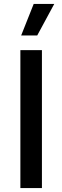

<svg xmlns="http://www.w3.org/2000/svg" viewBox="-20 -960 318 980"><path d="M152 -940H257L170 -779H88ZM194 -704V0H84V-704Z"/></svg>

Font: Prodigy Sans Medium
Style: Regular
Weight: 500
Designer: Wei Huang
Foundry: Wei Huang
Version: Version 1.003; ttfautohint (v1.8.3)